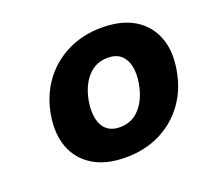

<svg xmlns="http://www.w3.org/2000/svg" viewBox="-83 -842 674 623"><g transform="rotate(-20 254.5 -530.5)"><path d="M253.4 -318.8Q186.5 -318.8 142.3 -345.5Q98.1 -372.1 79.6 -419.4Q61 -466.8 71.3 -530.3Q82 -593.8 116.2 -641.1Q150.4 -688.5 203.6 -715.1Q256.8 -741.7 323.2 -741.7Q390.6 -741.7 434.6 -715.1Q478.5 -688.5 497.1 -641.1Q515.6 -593.8 504.9 -530.3Q494.6 -466.8 460.4 -419.2Q426.3 -371.6 373.3 -345.2Q320.3 -318.8 253.4 -318.8ZM269.5 -417.5Q297.9 -417.5 319.1 -431.4Q340.3 -445.3 354.7 -470.9Q369.1 -496.6 374.5 -530.3Q380.4 -564.5 374.5 -589.8Q368.7 -615.2 352.1 -629.2Q335.4 -643.1 307.1 -643.1Q279.3 -643.1 257.8 -629.2Q236.3 -615.2 222.2 -590.1Q208 -564.9 202.1 -530.3Q196.8 -496.6 202.4 -470.9Q208 -445.3 225.1 -431.4Q242.2 -417.5 269.5 -417.5Z"/></g></svg>

Font: Inter 16pt ExtraBold
Style: Italic
Weight: 800
Italic angle: -9.3988°
Version: Version 4.001;git-66647c0bb